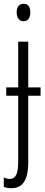

<svg xmlns="http://www.w3.org/2000/svg" viewBox="-28 -752 238 1013"><path d="M60 -686C60 -659 73 -640 96 -640C119 -640 132 -658 132 -686C132 -713 122 -732 97 -732C71 -732 60 -713 60 -686ZM32 241C88 241 121 203 121 104V-247H186V-291H121V-532H68V-291H5V-247H68V100C68 163 56 192 23 192C14 192 2 189 -8 184V234C3 238 15 241 32 241Z"/></svg>

Font: Noto Sans Display Condensed Light
Style: Regular
Weight: 300
Width: 3
Designer: Monotype Design Team
Foundry: Monotype Imaging Inc.
Version: Version 1.900